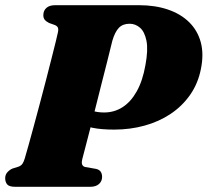

<svg xmlns="http://www.w3.org/2000/svg" viewBox="-20 -720 800 740"><path d="M754.5 -455Q743.5 -398.5 713 -354.8Q682.5 -311 637.5 -281Q592.5 -251 537 -235.8Q481.5 -220.5 420 -220.5Q370 -220.5 336.5 -227.5Q303 -234.5 266.5 -251L291 -314.5Q313 -300 334.5 -293.2Q356 -286.5 381.5 -286.5Q420.5 -286.5 452.5 -307Q484.5 -327.5 507.2 -368.2Q530 -409 540.5 -469Q551.5 -528 544.5 -562.8Q537.5 -597.5 519.8 -613Q502 -628.5 479.5 -628.5Q453.5 -628.5 438.2 -612.8Q423 -597 413 -563Q411.5 -557.5 406 -534.8Q400.5 -512 391.8 -477.5Q383 -443 372.5 -401.8Q362 -360.5 351.2 -317.2Q340.5 -274 330.2 -234.2Q320 -194.5 311.8 -163Q303.5 -131.5 299 -114Q293.5 -95 296.2 -87Q299 -79 307.5 -76.5L350.5 -69Q363 -66 368.2 -58Q373.5 -50 373.5 -38.5Q373.5 -21.5 361.5 -10.8Q349.5 0 327 0H39.5Q15 0 7.5 -9.5Q0 -19 0 -33Q0 -47 8.8 -56.5Q17.5 -66 28.5 -70.5L51 -77.5Q61.5 -81.5 66.5 -88.8Q71.5 -96 75.5 -109.5Q80.5 -126 89.5 -158.5Q98.5 -191 110 -233.2Q121.5 -275.5 133.8 -321.8Q146 -368 157.8 -413.2Q169.5 -458.5 179.2 -497Q189 -535.5 195.5 -562Q202 -588.5 203.5 -596.5Q206 -609.5 202.2 -615.2Q198.5 -621 190 -624L169 -631.5Q158 -637 152.5 -643.8Q147 -650.5 147 -661.5Q147 -679 158.8 -689.5Q170.5 -700 193 -700H515.5Q578 -700 627.2 -683.2Q676.5 -666.5 709 -634.5Q741.5 -602.5 753.8 -557.2Q766 -512 754.5 -455Z"/></svg>

Font: Fraunces Wonky
Style: Italic
Weight: 900
Italic angle: -16°
Version: Version 1.000;[b76b70a41]